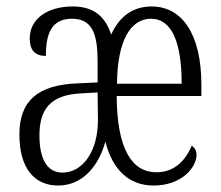

<svg xmlns="http://www.w3.org/2000/svg" viewBox="-20 -564 683 594"><path d="M160 10C241 10 288 -59 306 -126C328 -38 380 10 455 10C542 10 588 -46 588 -85C588 -98 582 -108 573 -113C552 -63 516 -31 464 -31C389 -31 342 -101 341 -267H603V-302C603 -459 543 -544 449 -544C391 -544 349 -513 324 -457C304 -518 265 -544 205 -544C127 -544 72 -506 72 -445C72 -409 88 -391 122 -391C122 -460 139 -506 203 -506C269 -506 282 -453 282 -372V-309L218 -306C98 -301 40 -253 40 -148C40 -40 89 10 160 10ZM542 -305H342C343 -440 385 -506 447 -506C513 -506 542 -430 542 -305ZM173 -30C126 -30 102 -72 102 -145C102 -226 136 -270 229 -275L282 -278L283 -192C283 -96 236 -30 173 -30Z"/></svg>

Font: Noto Serif Hebrew ExtraCondensed Light
Style: Regular
Weight: 300
Width: 2
Designer: Monotype Design Team
Foundry: Monotype Imaging Inc.
Version: Version 2.004